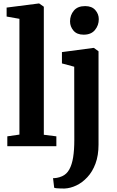

<svg xmlns="http://www.w3.org/2000/svg" viewBox="-20 -839 673 1102"><path d="M91.5 -66.5V-731L18 -744V-795.5L202 -819H205L231.5 -800.5V-65.5L303.5 -56.5V0H22V-56.5ZM351 243Q340 243 327.5 242.8Q315 242.5 305 241.5Q295 240.5 291 238.5L284.5 183.5Q291.5 184 306 181.8Q320.5 179.5 336.5 172.5Q362.5 161 377.8 133.5Q393 106 399.8 63.8Q406.5 21.5 406.5 -35L406 -456L335.5 -475V-540L515.5 -564H519L545.5 -544.5V-9Q545.5 53.5 528 100.2Q510.5 147 481.2 178.2Q452 209.5 418 225.5Q384 241.5 351 243ZM459.5 -640Q421.5 -640 401.8 -663.2Q382 -686.5 382 -716Q382 -752 403.8 -778Q425.5 -804 468 -804H469Q507 -804 527 -781.2Q547 -758.5 547 -729Q547 -693.5 525 -666.8Q503 -640 460.5 -640Z"/></svg>

Font: Merriweather 28pt
Style: Bold
Weight: 700
Version: Version 2.100